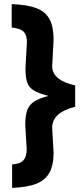

<svg xmlns="http://www.w3.org/2000/svg" viewBox="-20 -781 401 935"><path d="M346 -365V-261Q234 -233 234 -159L241 -38Q241 23 221 59.5Q201 96 157.5 113.5Q114 131 39 134V20Q79 17 94.5 -1Q110 -19 110 -55L103 -172Q103 -217 112 -243Q121 -269 145 -285.5Q169 -302 216 -314Q168 -326 144.5 -340.5Q121 -355 112.5 -379.5Q104 -404 104 -448L111 -576Q111 -610 95 -626.5Q79 -643 37 -647V-761Q114 -758 158 -741Q202 -724 221.5 -687Q241 -650 241 -586L234 -459Q234 -390 346 -365Z"/></svg>

Font: Cairo
Style: Bold
Weight: 700
Designer: Mohamed Gaber
Foundry: Kief Type Foundry
Version: Version 2.100